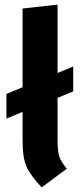

<svg xmlns="http://www.w3.org/2000/svg" viewBox="-20 -789 348 834"><path d="M230 -183Q230 -134 237 -111Q244 -88 270 -56L161 25Q113 -26 95.5 -64.5Q78 -103 78 -180V-303L8 -274V-381L78 -410V-752L230 -769V-472L298 -500V-392L230 -364Z"/></svg>

Font: Magra
Style: Bold
Weight: 600
Designer: Viviana Monsalve
Foundry: Viviana Monsalve
Version: Version 1.001